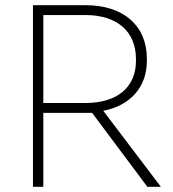

<svg xmlns="http://www.w3.org/2000/svg" viewBox="-20 -720 667 740"><path d="M107 0H147V-285H335L548 0H600L378 -293C482 -313 546 -384 546 -485V-494C546 -622 455 -700 310 -700H107ZM147 -323V-662H309C432 -662 504 -598 504 -493V-485C504 -384 432 -323 309 -323Z"/></svg>

Font: Fixel Text ExtraLight
Style: Regular
Weight: 200
Width: 4
Designer: AlfaBravo + MacPaw
Foundry: Kyrylo Tkachov, Marchela Mozhyna, Serhii Makarenko, Maria Weinstein, Zakhar Kryvoshyya
Version: Version 1.211